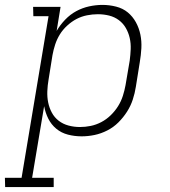

<svg xmlns="http://www.w3.org/2000/svg" viewBox="-72 -548 692 783"><path d="M-51 215 -52 177H16L126 -482H64L63 -520H175L159 -422Q173 -446 193.5 -467.5Q214 -489 239 -502.5Q264 -516 291.5 -522Q319 -528 346 -528Q374 -528 401.5 -521Q429 -514 449 -497.5Q469 -481 482 -457.5Q495 -434 500.5 -407Q506 -380 504.5 -351.5Q503 -323 498 -294L482 -194Q478 -168 469.5 -142Q461 -116 446 -92.5Q431 -69 411 -49Q391 -29 365.5 -16Q340 -3 313.5 2.5Q287 8 261 8Q232 8 205 1Q178 -6 157.5 -23Q137 -40 125 -64Q113 -88 108 -115L59 177H147V215ZM254 -30Q276 -30 298 -34.5Q320 -39 341 -50Q362 -61 379.5 -78Q397 -95 409.5 -115Q422 -135 429 -157Q436 -179 440 -201L457 -301Q460 -324 461 -347.5Q462 -371 457 -393Q452 -415 441 -434Q430 -453 412.5 -466Q395 -479 373 -484.5Q351 -490 327 -490Q305 -490 282.5 -485.5Q260 -481 240 -470.5Q220 -460 202 -443.5Q184 -427 172 -407.5Q160 -388 153 -366.5Q146 -345 142 -323L126 -223Q122 -200 121 -176Q120 -152 124.5 -130Q129 -108 139.5 -88.5Q150 -69 167.5 -55.5Q185 -42 207.5 -36Q230 -30 254 -30Z"/></svg>

Font: Iosevka Etoile Extralight
Style: Italic
Weight: 200
Italic angle: -9°
Designer: Belleve Invis
Foundry: Belleve Invis
Version: Version 22.1.2; ttfautohint (v1.8.4)